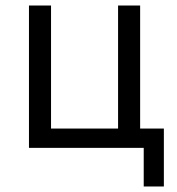

<svg xmlns="http://www.w3.org/2000/svg" viewBox="-20 -536 640 696"><path d="M501 140V0H85V-516H165V-70H408V-516H488V-70H574V140Z"/></svg>

Font: Anuphan
Style: Regular
Weight: 400
Designer: Mike Abbink, Paul van der Laan, Pieter van Rosmalen, Mint Tantisuwanna
Foundry: Bold Monday; Cadson Demak
Version: Version 3.002;hotconv 1.0.109;makeotfexe 2.5.65596